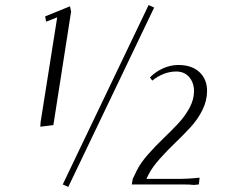

<svg xmlns="http://www.w3.org/2000/svg" viewBox="-20 -732 891 762"><path d="M140.1 -229 141.1 -247.1 207 -663.1 163.1 -646 159.2 -667 257.8 -707 262.2 -686 191.9 -235.8ZM229 0 569.8 -711.9 591.8 -702.1 251 9.8ZM502.9 0 506.8 -22 522.9 -55.2Q537.6 -85 567.1 -118.7Q596.7 -152.3 626.7 -180.9Q656.7 -209.5 685.3 -239.7Q713.9 -270 731.9 -303.5Q750 -336.9 750 -370.1Q750 -403.3 731 -425.8Q711.9 -448.2 679.2 -448.2Q630.4 -448.2 584 -412.1L575.2 -424.8Q597.7 -447.8 627.4 -460.9Q657.2 -474.1 688 -474.1Q741.2 -474.1 771.5 -445.8Q801.8 -417.5 801.8 -371.1Q801.8 -332.5 783.4 -295.4Q765.1 -258.3 735.8 -226.6Q706.5 -194.8 676 -165.8Q645.5 -136.7 615.2 -103Q585 -69.3 569.8 -40L561 -22H683.1Q729 -22 772 -26.9L770 -5.9L769 0L750 2Q732.9 0 703.1 0Z"/></svg>

Font: Dihjauti S
Style: Italic
Weight: 400
Italic angle: -9°
Designer: T. Christopher White
Version: Version 3.0.0